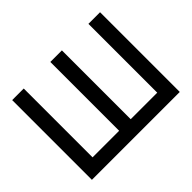

<svg xmlns="http://www.w3.org/2000/svg" viewBox="-146 -973 1226 1226"><g transform="rotate(-45 467.0 -360.0)"><path d="M70 0V-720H174.5V-98.5H414.5V-720H519V-98.5H758.5V-720H863.5V0Z"/></g></svg>

Font: Cns Manrope SemBd
Style: Regular
Weight: 600
Designer: Mikhail Sharanda
Foundry: Mikhail Sharanda
Version: Version 4.504